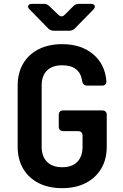

<svg xmlns="http://www.w3.org/2000/svg" viewBox="-20 -970 640 1000"><path d="M304 10Q233 10 181 -16.5Q129 -43 100.5 -91.5Q72 -140 72 -206V-524Q72 -590 100.5 -638.5Q129 -687 181 -713.5Q233 -740 304 -740Q402 -740 464 -688.5Q526 -637 534 -550Q536 -524 510 -524H435Q412 -524 408 -548Q396 -630 304 -630Q253 -630 225 -603Q197 -576 197 -525V-206Q197 -155 225 -127Q253 -99 304 -99Q355 -99 382.5 -127Q410 -155 410 -206V-262Q410 -287 386 -287H311Q286 -287 286 -312V-371Q286 -395 311 -395H511Q536 -395 536 -371V-206Q536 -140 507 -91.5Q478 -43 426 -16.5Q374 10 304 10ZM260 -810Q242 -810 230 -823L135 -920Q123 -931 127 -940.5Q131 -950 148 -950H208Q225 -950 237 -938L284 -893Q301 -876 318 -894L361 -937Q373 -950 391 -950H452Q469 -950 473 -940.5Q477 -931 466 -920L371 -823Q359 -810 341 -810Z"/></svg>

Font: Pitagon Sans Mono
Style: Bold
Weight: 700
Monospace: yes
Designer: Travis Tran
Foundry: Pitagon
Version: Version 1.001; ttfautohint (v1.8.4.7-5d5b);gftools[0.9.26]